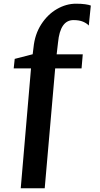

<svg xmlns="http://www.w3.org/2000/svg" viewBox="-20 -843 541 1037"><path d="M54 -473.5 59.5 -525 156.5 -550 161 -586.5Q168 -657.5 202.5 -711.2Q237 -765 287.2 -794Q337.5 -823 390 -823Q420 -823 440.5 -820Q461 -817 470.5 -813L459.5 -705Q449 -717 428.5 -725.8Q408 -734.5 377 -734.5Q305 -734.5 293.5 -614L286 -549.5H427L420.5 -473.5H278L221.5 174H92L147.5 -473.5Z"/></svg>

Font: Merriweather Text
Style: Bold
Weight: 700
Designer: Eben Sorkin
Foundry: Eben Sorkin
Version: Version 2.100